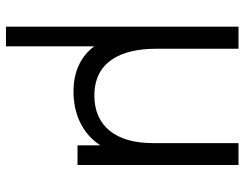

<svg xmlns="http://www.w3.org/2000/svg" viewBox="-108 -472 820 644"><g transform="rotate(90 302.0 -150.0)"><path d="M69.5 240H135.5V-56C168.5 -11.5 220 13.5 286 13.5C362.5 13.5 428 -16 467.5 -76.5V0H533.5V-540H460V-252C460 -130 404 -56.5 300.5 -56.5C187 -56.5 143.5 -145.5 143.5 -264.5V-540H69.5Z"/></g></svg>

Font: Hauora
Style: Regular
Weight: 400
Designer: Mikhail Sharanda
Foundry: WCYS & Co.
Version: Version 1.010